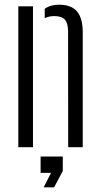

<svg xmlns="http://www.w3.org/2000/svg" viewBox="-20 -627 428 818"><path d="M270.5 0 270 -495Q269.5 -529 255.8 -543.8Q242 -558.5 211 -558.5Q189 -558.5 170.5 -549.5V-589.5Q195 -607 231 -607Q283 -607 307.5 -579Q332 -551 332.5 -491V0ZM58 0V-600H120.5V0ZM166 171 197.5 109.5H153V40H247.5V101.5L210.5 171Z"/></svg>

Font: Big Shoulders Stencil Text Light
Style: Regular
Weight: 300
Designer: Patric King
Foundry: XO Type Co
Version: Version 1.000